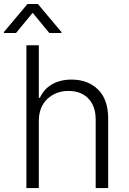

<svg xmlns="http://www.w3.org/2000/svg" viewBox="-51 -958 655 978"><path d="M83.5 -727.3H146.7V-459.9H152.3Q161.9 -481.2 176.8 -498.2Q191.8 -515.3 211.8 -527.3Q231.9 -539.4 257.5 -546Q283 -552.6 313.9 -552.6Q396.7 -552.6 448.5 -501.8Q500 -451.3 500 -353.3V0H436.4V-349.4Q436.4 -382.1 427.4 -408.7Q418.3 -435.4 400.7 -454.5Q383.2 -473.7 357.4 -484.2Q331.7 -494.7 297.9 -494.7Q233 -494.7 189.6 -453.5Q146.7 -412.6 146.7 -340.9V0H83.5ZM88.8 -937.5H142L262.1 -794.7V-789.8H200.3L115.4 -892.8L30.5 -789.8H-31.2V-794.7Z"/></svg>

Font: Inter P Light
Style: Regular
Weight: 300
Designer: Rasmus Andersson
Foundry: rsms
Version: Version 3.018;git-588b23468